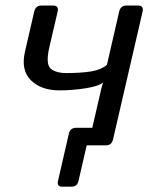

<svg xmlns="http://www.w3.org/2000/svg" viewBox="-20 -533 558 704"><path d="M71.8 -344.7 105.5 -490.7Q110.4 -512.7 132.3 -512.7H174.3Q196.3 -512.7 191.4 -490.7L160.6 -358.4Q147 -297.9 165.8 -281.5Q184.6 -265.1 224.1 -265.1Q275.4 -265.1 313 -271Q350.6 -276.9 372.1 -295.4L417 -490.7Q421.9 -512.7 443.8 -512.7H485.8Q507.8 -512.7 502.9 -490.7L394.5 -22Q389.6 0 367.7 0H297.9L268.1 129.4Q263.2 151.4 243.2 151.4H207Q187.5 151.4 192.9 129.4L232.4 -42.5Q237.3 -64.5 259.3 -64.5H318.4L349.6 -199.7Q352.5 -212.9 357.4 -229H355.5Q341.3 -216.8 293.2 -209.2Q245.1 -201.7 197.3 -201.7Q130.9 -201.7 93.3 -238.8Q55.7 -275.9 71.8 -344.7Z"/></svg>

Font: Istok
Style: Italic
Weight: 500
Italic angle: -13°
Designer: Andrey V. Panov
Foundry: Andrey V. Panov
Version: Version 1.0.3